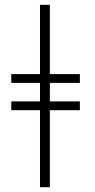

<svg xmlns="http://www.w3.org/2000/svg" viewBox="-20 -760 392 790"><path d="M308.6 -342.8V-306.6H185.1V10.3H144.5V-306.6H26.4V-342.8H144.5V-418.9H26.4V-455.1H144.5V-740.2H185.1V-455.1H308.6V-418.9H185.1V-342.8Z"/></svg>

Font: Kurinto Seri
Style: Regular
Weight: 400
Designer: Kurinto was developed by Clint Goss from a range of fonts that are compatible with the SIL Open Font License Version 1.1
Foundry: Clinton F. Goss
Version: Version 2.196; July 25, 2020